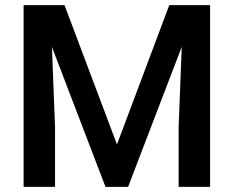

<svg xmlns="http://www.w3.org/2000/svg" viewBox="-20 -731 915 751"><path d="M232.4 -710.9 437.5 -166 642.1 -710.9H801.8V0H678.7V-234.4L690.9 -547.9L481 0H392.6L183.1 -547.4L195.3 -234.4V0H72.3V-710.9Z"/></svg>

Font: Vazir Medium FD
Style: Medium-FD
Weight: 500
Designer: Saber Rastikerdar
Foundry: Saber Rastikerdar
Version: Version 30.0.0